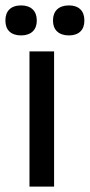

<svg xmlns="http://www.w3.org/2000/svg" viewBox="-55 -690 332 710"><path d="M54 -500V0H145V-500ZM-35 -613C-35 -580 -15 -559 23 -559C60 -559 81 -580 81 -613V-615C81 -649 60 -670 23 -670C-15 -670 -35 -649 -35 -615ZM141 -613C141 -580 162 -559 200 -559C237 -559 257 -580 257 -613V-615C257 -649 237 -670 200 -670C162 -670 141 -649 141 -615Z"/></svg>

Font: LT Wave Alt
Style: Regular
Weight: 400
Designer: Daniel Lyons
Version: Version 2.5 (Glyphs App)